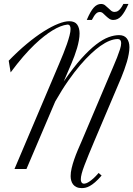

<svg xmlns="http://www.w3.org/2000/svg" viewBox="-20 -861 680 978"><path d="M533.2 -465.8Q543.9 -491.7 555.4 -517.8Q566.9 -543.9 576.2 -567.9Q585.4 -591.8 591.3 -610.1Q597.2 -628.4 597.2 -641.6Q597.2 -651.4 592.5 -656.7Q587.9 -662.1 580.1 -662.1Q541 -662.1 490.7 -626.5Q469.2 -611.3 443.4 -587.2Q417.5 -563 388.4 -529.1Q359.4 -495.1 327.4 -449.5Q295.4 -403.8 261.2 -343.8L114.7 0H53.7L281.2 -536.1Q292 -561.5 302.5 -587.4Q313 -613.3 321 -636.7Q329.1 -660.2 334.2 -679.9Q339.4 -699.7 339.4 -713.4Q339.4 -735.8 323.7 -735.8Q290.5 -732.4 246.6 -705.6Q228 -694.3 205.1 -676.5Q182.1 -658.7 155.3 -633.1Q128.4 -607.4 98.1 -572.5Q67.9 -537.6 34.2 -492.2L24.4 -551.8Q71.8 -600.6 117.2 -638.2Q162.6 -675.8 202.9 -701.2Q243.2 -726.6 276.4 -739.7Q309.6 -752.9 332.5 -752.9Q361.3 -752.9 373.3 -735.6Q385.3 -718.3 385.3 -690.9Q385.3 -674.3 381.8 -655.3Q378.4 -636.2 372.6 -616.2Q366.7 -596.2 359.1 -575.7Q351.6 -555.2 343.3 -536.1L304.7 -446.3Q353 -516.6 394 -562.3Q435.1 -607.9 469.7 -634.5Q504.4 -661.1 533.2 -671.6Q562 -682.1 586.4 -682.1Q612.8 -682.1 626 -665.3Q639.2 -648.4 639.2 -620.6Q639.2 -604.5 635.7 -585.4Q632.3 -566.4 626.5 -546.4Q620.6 -526.4 613 -505.6Q605.5 -484.9 597.7 -465.8L460.4 -142.1Q428.7 -67.4 410.2 -19Q391.6 29.3 391.6 52.7Q391.6 62.5 395.8 68.6Q399.9 74.7 409.2 74.7Q412.6 74.7 418.9 72.5Q425.3 70.3 434.3 64.5Q443.4 58.6 455.6 47.9Q467.8 37.1 482.4 20L497.6 33.2Q479 54.7 464.1 67.4Q449.2 80.1 437 86.7Q424.8 93.3 415 95.2Q405.3 97.2 397 97.2Q380.9 97.2 369.9 92Q358.9 86.9 352.3 78.4Q345.7 69.8 342.8 58.8Q339.8 47.9 339.8 36.1Q339.8 17.1 345 -4.6Q350.1 -26.4 358.2 -49.6Q366.2 -72.8 376.2 -96.4Q386.2 -120.1 396 -142.1ZM634.3 -840.8Q615.2 -797.9 597.7 -778.6Q580.1 -759.3 557.1 -759.3Q545.4 -759.3 536.4 -765.6Q527.3 -772 519.5 -779.5Q511.7 -787.1 504.6 -793.5Q497.6 -799.8 488.8 -799.8Q483.4 -799.8 478.8 -798.1Q474.1 -796.4 469.2 -791.7Q464.4 -787.1 459.2 -779.3Q454.1 -771.5 447.8 -759.3H421.9Q440.4 -803.2 457.3 -822Q474.1 -840.8 494.6 -840.8Q506.3 -840.8 514.6 -834.5Q522.9 -828.1 530.5 -820.6Q538.1 -813 545.9 -806.6Q553.7 -800.3 563.5 -800.3Q568.4 -800.3 573.5 -801.8Q578.6 -803.2 584.2 -807.6Q589.8 -812 595.7 -819.8Q601.6 -827.6 608.4 -840.8H634.3Z"/></svg>

Font: Dynalight
Style: Regular
Weight: 400
Version: Version 1.000